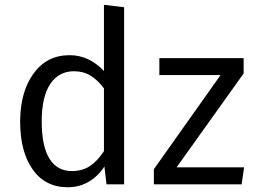

<svg xmlns="http://www.w3.org/2000/svg" viewBox="-20 -768 1069 800"><path d="M413.1 -472.2V-748L497.1 -737.8V0H423.8L415 -74.2Q389.2 -34.2 350.1 -11Q311 12.2 262.2 12.2Q168.5 12.2 116.2 -61.8Q64 -135.7 64 -261.2Q64 -384.3 119.4 -461.2Q174.8 -538.1 270 -538.1Q350.6 -538.1 413.1 -472.2ZM715.8 -70.8H997.1L986.8 0H621.1V-63L898.9 -455.1H644V-525.9H995.1V-461.9ZM278.8 -55.2Q322.8 -55.2 354 -75.7Q385.3 -96.2 413.1 -138.2V-399.9Q387.2 -434.6 357.2 -452.9Q327.1 -471.2 288.1 -471.2Q225.1 -471.2 189.5 -418.2Q153.8 -365.2 153.8 -262.2Q153.8 -158.7 186 -106.9Q218.3 -55.2 278.8 -55.2Z"/></svg>

Font: Fira Sans Book
Style: Regular
Weight: 350
Designer: Carrois Corporate & Edenspiekermann AG
Foundry: Carrois Corporate GbR & Edenspiekermann AG
Version: Version 4.203;PS 004.203;hotconv 1.0.88;makeotf.lib2.5.64775